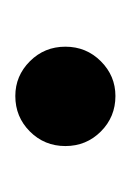

<svg xmlns="http://www.w3.org/2000/svg" viewBox="21 -188 174 257"><g transform="rotate(90 108.5 -59.0)"><path d="M108 8Q81 8 61.5 -11.5Q42 -31 42 -59Q42 -87 61.5 -106.5Q81 -126 108 -126Q136 -126 155.5 -106.5Q175 -87 175 -59Q175 -31 155.5 -11.5Q136 8 108 8Z"/></g></svg>

Font: Aleo Medium
Style: Regular
Weight: 500
Designer: Alessio Laiso
Foundry: Alessio Laiso
Version: Version 2.001;gftools[0.9.29]